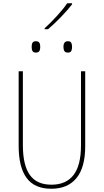

<svg xmlns="http://www.w3.org/2000/svg" viewBox="-20 -1153 640 1183"><path d="M95 -254V-714H121V-258Q121 -136 163.5 -75.5Q206 -15 297 -15Q387 -15 433 -74.5Q479 -134 479 -258V-714H505V-252Q505 -121 451 -55.5Q397 10 296 10Q193 10 144 -56.5Q95 -123 95 -254ZM175 -864Q175 -881 180.5 -890Q186 -899 201 -899Q217 -899 222.5 -889.5Q228 -880 228 -864Q228 -848 222.5 -838.5Q217 -829 201 -829Q186 -829 180.5 -838Q175 -847 175 -864ZM371 -864Q371 -899 398 -899Q414 -899 419 -889.5Q424 -880 424 -864Q424 -848 419 -838.5Q414 -829 398 -829Q383 -829 377 -838Q371 -847 371 -864ZM255 -979Q290 -1010 331.5 -1055.5Q373 -1101 394 -1133H424V-1126Q396 -1090 355 -1047.5Q314 -1005 276 -973H255Z"/></svg>

Font: Noto Sans Mono UI Thin
Style: Regular
Weight: 250
Monospace: yes
Designer: Monotype Design team
Foundry: Monotype Imaging Inc.
Version: Version 1.000